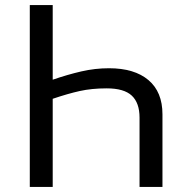

<svg xmlns="http://www.w3.org/2000/svg" viewBox="-20 -734 738 754"><path d="M97 -714H187V-421Q245 -441 299 -453.5Q353 -466 408 -466Q508 -466 563 -419.5Q618 -373 618 -285V0H528V-272Q528 -330 497.5 -358.5Q467 -387 399 -387Q340 -387 293 -376.5Q246 -366 187 -346V0H97Z"/></svg>

Font: Noto IKEA Latin
Style: Regular
Weight: 400
Designer: Monotype Design Team
Foundry: Monotype Imaging Inc.
Version: Version 1.0